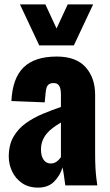

<svg xmlns="http://www.w3.org/2000/svg" viewBox="-20 -846 500 876"><path d="M154 10Q110 10 80 -11Q50 -32 35 -64.5Q20 -97 20 -131Q20 -185 41.5 -222Q63 -259 98 -284Q133 -309 175 -326.5Q217 -344 258 -358V-416Q258 -431 255 -442.5Q252 -454 245 -460.5Q238 -467 224 -467Q210 -467 202.5 -461Q195 -455 192 -444.5Q189 -434 188 -421L184 -379L32 -385Q37 -489 87.5 -538.5Q138 -588 239 -588Q327 -588 370.5 -539.5Q414 -491 414 -414V-144Q414 -108 415.5 -81Q417 -54 419.5 -34Q422 -14 424 0H278Q275 -23 271 -50Q267 -77 265 -82Q255 -46 227.5 -18Q200 10 154 10ZM212 -100Q222 -100 230.5 -104Q239 -108 246 -115Q253 -122 258 -129V-287Q238 -275 221 -262.5Q204 -250 192 -235Q180 -220 173.5 -202.5Q167 -185 167 -163Q167 -134 179 -117Q191 -100 212 -100ZM159 -639 71 -826H187L238 -716L289 -826H405L317 -639Z"/></svg>

Font: Oswald
Style: Bold
Weight: 700
Designer: Vernon Adams
Foundry: Vernon Adams
Version: Version 4.103;gftools[0.9.33.dev8+g029e19f]